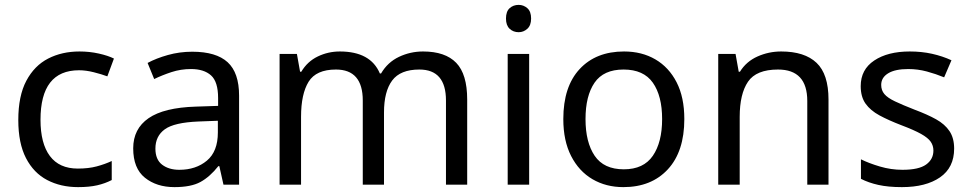

<svg xmlns="http://www.w3.org/2000/svg" viewBox="-20 -757 3976 787"><path d="M300 10Q229 10 173.5 -19Q118 -48 86.5 -109Q55 -170 55 -265Q55 -364 88 -426Q121 -488 177.5 -517Q234 -546 306 -546Q347 -546 385 -537.5Q423 -529 447 -517L420 -444Q396 -453 364 -461Q332 -469 304 -469Q146 -469 146 -266Q146 -169 184.5 -117.5Q223 -66 299 -66Q343 -66 376.5 -75Q410 -84 438 -97V-19Q411 -5 378.5 2.5Q346 10 300 10Z M768 -545Q866 -545 913 -502Q960 -459 960 -365V0H896L879 -76H875Q840 -32 801.5 -11Q763 10 695 10Q622 10 574 -28.5Q526 -67 526 -149Q526 -229 589 -272.5Q652 -316 783 -320L874 -323V-355Q874 -422 845 -448Q816 -474 763 -474Q721 -474 683 -461.5Q645 -449 612 -433L585 -499Q620 -518 668 -531.5Q716 -545 768 -545ZM794 -259Q694 -255 655.5 -227Q617 -199 617 -148Q617 -103 644.5 -82Q672 -61 715 -61Q783 -61 828 -98.5Q873 -136 873 -214V-262Z M1714 -546Q1805 -546 1850 -499.5Q1895 -453 1895 -349V0H1808V-345Q1808 -472 1699 -472Q1621 -472 1587.5 -427Q1554 -382 1554 -296V0H1467V-345Q1467 -472 1357 -472Q1276 -472 1245 -422Q1214 -372 1214 -278V0H1126V-536H1197L1210 -463H1215Q1240 -505 1282.5 -525.5Q1325 -546 1373 -546Q1499 -546 1537 -456H1542Q1569 -502 1615.5 -524Q1662 -546 1714 -546Z M2106 -737Q2126 -737 2141.5 -723.5Q2157 -710 2157 -681Q2157 -653 2141.5 -639Q2126 -625 2106 -625Q2084 -625 2069 -639Q2054 -653 2054 -681Q2054 -710 2069 -723.5Q2084 -737 2106 -737ZM2149 -536V0H2061V-536Z M2785 -269Q2785 -136 2717.5 -63Q2650 10 2535 10Q2464 10 2408.5 -22.5Q2353 -55 2321 -117.5Q2289 -180 2289 -269Q2289 -402 2356 -474Q2423 -546 2538 -546Q2611 -546 2666.5 -513.5Q2722 -481 2753.5 -419.5Q2785 -358 2785 -269ZM2380 -269Q2380 -174 2417.5 -118.5Q2455 -63 2537 -63Q2618 -63 2656 -118.5Q2694 -174 2694 -269Q2694 -364 2656 -418Q2618 -472 2536 -472Q2454 -472 2417 -418Q2380 -364 2380 -269Z M3182 -546Q3278 -546 3327 -499.5Q3376 -453 3376 -349V0H3289V-343Q3289 -472 3169 -472Q3080 -472 3046 -422Q3012 -372 3012 -278V0H2924V-536H2995L3008 -463H3013Q3039 -505 3085 -525.5Q3131 -546 3182 -546Z M3891 -148Q3891 -70 3833 -30Q3775 10 3677 10Q3621 10 3580.5 1Q3540 -8 3509 -24V-104Q3541 -88 3586.5 -74.5Q3632 -61 3679 -61Q3746 -61 3776 -82.5Q3806 -104 3806 -140Q3806 -160 3795 -176Q3784 -192 3755.5 -208Q3727 -224 3674 -244Q3622 -264 3585 -284Q3548 -304 3528 -332Q3508 -360 3508 -404Q3508 -472 3563.5 -509Q3619 -546 3709 -546Q3758 -546 3800.5 -536.5Q3843 -527 3880 -510L3850 -440Q3816 -454 3779 -464Q3742 -474 3703 -474Q3649 -474 3620.5 -456.5Q3592 -439 3592 -409Q3592 -387 3605 -371.5Q3618 -356 3648.5 -341.5Q3679 -327 3730 -307Q3781 -288 3817 -268Q3853 -248 3872 -219.5Q3891 -191 3891 -148Z"/></svg>

Font: Noto Sans Soyombo
Style: Regular
Weight: 400
Designer: Monotype Design Team
Foundry: Monotype Imaging Inc.
Version: Version 2.001; ttfautohint (v1.8.4.7-5d5b)